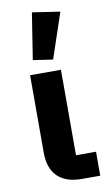

<svg xmlns="http://www.w3.org/2000/svg" viewBox="-92 -862 512 907"><g transform="rotate(-10 164.5 -408.0)"><path d="M189 -579 94 -593 129 -816 262 -796ZM225 0Q149 0 109 -39Q69 -78 69 -153V-525H217V-115H313V0Z"/></g></svg>

Font: Anuphan
Style: Bold
Weight: 700
Designer: Mike Abbink, Paul van der Laan, Pieter van Rosmalen, Mint Tantisuwanna
Foundry: Bold Monday; Cadson Demak
Version: Version 3.002;hotconv 1.0.109;makeotfexe 2.5.65596